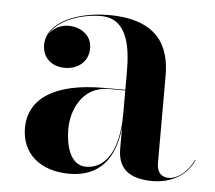

<svg xmlns="http://www.w3.org/2000/svg" viewBox="-41 -513 636 568"><g transform="rotate(5 276.5 -229.0)"><path d="M262.5 -252C120.5 -252 42 -202.5 42 -113.5C42 -37.5 98 10 184.5 10C273.5 10 318.5 -46.5 328 -139.5V-76.5C328 -8 375.5 10 431.5 10C488 10 534 -18 553 -62.5L551.5 -63.5C534 -24.5 501 -3.5 479.5 -3.5C451.5 -3.5 443 -22.5 443 -45.5V-304.5C443 -392 405 -468 260 -468C169 -468 77 -432 77 -363.5C77 -324 106 -301 144 -301C179 -301 213.5 -322 213.5 -365.5C213.5 -404.5 180 -426 144 -426C121 -426 98.5 -414.5 86.5 -395C109.5 -439.5 180 -463 237.5 -463C317.5 -463 328 -376.5 328 -304.5V-252ZM232 -15C184.5 -15 170 -73 170 -122C170 -174 197.5 -250 279.5 -250H328V-180.5C328 -64 284.5 -15 232 -15Z"/></g></svg>

Font: Bodoni* 96pt Medium
Style: Regular
Weight: 500
Version: Version 2.3